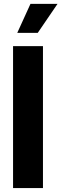

<svg xmlns="http://www.w3.org/2000/svg" viewBox="-20 -964 315 984"><path d="M200.2 -727.5V0H46.9V-727.5ZM68.4 -795.4 136.2 -944.3H274.9L173.3 -795.4Z"/></svg>

Font: Inter Tight
Style: Bold
Weight: 700
Designer: Rasmus Andersson
Foundry: rsms
Version: Version 3.004; ttfautohint (v1.8.4.7-5d5b)